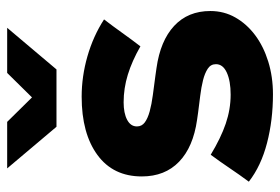

<svg xmlns="http://www.w3.org/2000/svg" viewBox="-146 -644 800 549"><g transform="rotate(-90 254.5 -370.0)"><path d="M9 0ZM9 -59Q29 -86 47.5 -113.5Q66 -141 86 -168Q134 -139 175 -125Q216 -111 258 -111Q297 -111 321 -122Q345 -133 345 -153Q345 -168 332 -176.5Q319 -185 299 -190Q279 -195 254.5 -198Q230 -201 207 -204L186 -207Q108 -218 66 -258.5Q24 -299 24 -365Q24 -447 85.5 -492Q147 -537 252 -537Q310 -537 367.5 -520.5Q425 -504 473 -473Q453 -447 434.5 -421Q416 -395 396 -369Q354 -393 315 -405Q276 -417 236 -417Q205 -417 186 -407Q167 -397 167 -379Q167 -365 178.5 -356.5Q190 -348 210 -342.5Q230 -337 256.5 -333.5Q283 -330 313 -326L334 -323Q412 -312 454.5 -272.5Q497 -233 497 -169Q497 -130 478.5 -97.5Q460 -65 428 -41Q396 -17 352.5 -3.5Q309 10 259 10Q185 10 119.5 -7Q54 -24 9 -59ZM180 -750 250 -679 320 -750H449L330 -609H166L47 -750Z"/></g></svg>

Font: Rosa Sans Black
Style: Regular
Weight: 900
Designer: Pentagram / MCKL
Foundry: Pentagram / MCKL
Version: Version 1.005;September 16, 2019;FontCreator 11.5.0.2425 64-